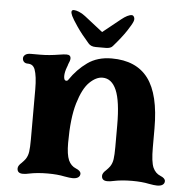

<svg xmlns="http://www.w3.org/2000/svg" viewBox="-50 -711 759 770"><g transform="rotate(5 330.0 -326.0)"><path d="M47 -10Q47 -16 51 -22Q55 -28 61 -33Q71 -43 76 -50Q85 -63 87.5 -80.5Q90 -98 90 -130V-332Q90 -385 80 -412Q76 -422 69 -427Q62 -432 50 -432Q41 -432 35.5 -437.5Q30 -443 30 -452Q30 -460 37.5 -466Q45 -472 60 -472H98Q133 -472 175 -479Q192 -482 203 -482Q220 -482 220 -467Q220 -459 213 -444Q211 -436 209 -432Q201 -411 201 -395Q201 -377 211 -377Q216 -377 219 -382Q248 -425 288 -453.5Q328 -482 385 -482Q484 -482 532 -418Q580 -354 580 -217V-140Q580 -83 590 -60Q600 -38 620 -30Q640 -22 640 -10Q640 -1 632.5 4.5Q625 10 610 10Q599 10 577 6Q549 0 509 0Q467.3 0 434 7Q422 10 410 10Q387 10 387 -10Q387 -16 391 -22Q395 -28 401 -33Q411 -43 416 -50Q425 -63 427.5 -80.5Q430 -98 430 -130V-217Q430 -314 411 -358Q392 -402 354.9 -402Q329 -402 302.5 -376Q276 -350 258 -289.5Q240 -229 240 -129.5Q240 -82.8 250 -59.9Q260 -38 280 -30Q300 -22 300 -10Q300 -1 292.5 4.5Q285 10 270 10Q259 10 237 6Q209 0 169 0Q127.3 0 94 7Q82 10 70 10Q47 10 47 -10ZM212 -638Q218 -625 237.5 -596.5Q257 -568 287 -534Q297 -522 317 -522H357Q377 -522 385 -532Q419 -571 437 -598.5Q455 -626 459 -637Q463 -647 459.5 -654.5Q456 -662 450 -662Q434 -662 408 -641L337 -584L263 -642Q250 -652 237.5 -657Q225 -662 217 -662Q201 -662 212 -638Z"/></g></svg>

Font: Raigarh
Style: Regular
Weight: 400
Designer: jaikishan Patel
Foundry: MagicType
Version: Version 1.000;FEAKit 1.0